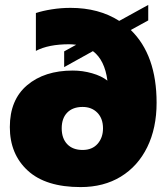

<svg xmlns="http://www.w3.org/2000/svg" viewBox="-20 -746 677 781"><path d="M20 -229Q20 -340 90.5 -399.5Q161 -459 276 -459Q316 -459 354.5 -448Q393 -437 417 -418Q406 -502 358 -538L241 -473V-537L290 -564Q272 -566 262 -566Q177 -566 126 -539V-693Q153 -702 190.5 -708Q228 -714 267 -714Q382 -714 465 -661L583 -726V-663L512 -624Q617 -522 617 -328Q617 -225 579 -147.5Q541 -70 471.5 -27.5Q402 15 308 15Q166 15 93 -52Q20 -119 20 -229ZM399 -224Q399 -264 376 -287.5Q353 -311 316 -311Q276 -311 253.5 -288Q231 -265 231 -224Q231 -183 253.5 -159.5Q276 -136 316 -136Q355 -136 377 -161Q399 -186 399 -224Z"/></svg>

Font: Prompt ExtraBold
Style: Regular
Weight: 800
Designer: Katatrad Team
Foundry: CadsonDemak
Version: Version 1.001